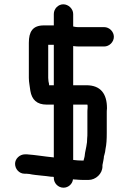

<svg xmlns="http://www.w3.org/2000/svg" viewBox="-20 -765 598 892"><path d="M230 -700V-647H184C131 -647 114 -617 114 -566V-403C114 -382 119 -363 121 -343C128 -302 151 -279 197 -279H230V-33C229 -34 228 -34 227 -34C185 -38 147 -45 105 -48H96C72 -48 50 -28 50 -4C50 20 69 42 94 42H104C108 43 112 43 115 43C132 47 156 49 174 51L194 53C201 54 208 55 217 56C221 56 225 56 230 57V62C230 86 250 107 275 107C298 107 317 89 319 68C323 69 327 69 331 69C342 70 353 71 366 71H391C425 71 456 42 456 8V2C458 -10 463 -29 463 -40C464 -41 464 -43 465 -46C468 -55 469 -63 470 -72C475 -95 476 -119 476 -147V-242C476 -246 476 -253 477 -262C477 -329 448 -369 381 -369H320V-551C328 -550 337 -549 346 -549H464C488 -549 509 -570 509 -594C509 -618 488 -639 464 -639H346C340 -639 335 -639 330 -640L320 -642V-700C320 -724 298 -745 274 -745C250 -745 230 -724 230 -700ZM204 -403V-557H230V-369H208V-374C206 -381 204 -393 204 -403ZM368 -19H366C348 -19 335 -20 320 -22V-279H386C386 -278 386 -276 387 -275V-264C386 -255 386 -247 386 -242V-147C386 -138 386 -130 385 -123C385 -104 384 -104 381 -84C379 -71 375 -58 374 -46C374 -39 370 -26 368 -19Z"/></svg>

Font: Electronic
Style: Blk
Weight: 900
Version: Version 1.011